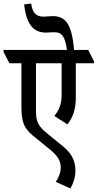

<svg xmlns="http://www.w3.org/2000/svg" viewBox="-61 -906 551 1084"><path d="M337 158C352 129 365 96 365 59C365 -2 340 -44 292 -82L201 -156C142 -204 142 -238 142 -293V-549H287V-371C287 -316 272 -285 246 -251L320 -204C350 -242 367 -289 367 -352V-549H470V-559L437 -624H357C345 -771 309 -815 236 -815C219 -815 204 -812 185 -812C144 -812 122 -833 115 -886L75 -881C88 -770 126 -722 199 -722C212 -722 231 -724 245 -724C291 -724 306 -698 317 -624H-41V-613L-8 -549H60V-295C60 -197 89 -169 140 -128L221 -62C265 -26 282 2 282 41C282 65 273 91 254 121Z"/></svg>

Font: Noto Serif Devanagari ExtraCondensed Medium
Style: Regular
Weight: 500
Width: 2
Designer: Universal Thirst, Indian Type Foundry and the Monotype Design Team
Foundry: Monotype Imaging Inc.
Version: Version 2.004